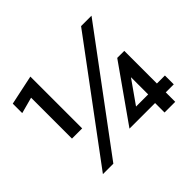

<svg xmlns="http://www.w3.org/2000/svg" viewBox="-159 -910 1119 1119"><g transform="rotate(-45 400.5 -350.5)"><path d="M26 -584V-662L210 -701V-274H126V-611ZM627 -700H713L193 0H107ZM769 -78H703V0H615V-78H404L645 -420H703V-151H769ZM622 -284 522 -142H622Z"/></g></svg>

Font: Jost* Semi
Style: Regular
Weight: 600
Version: Version 3.7